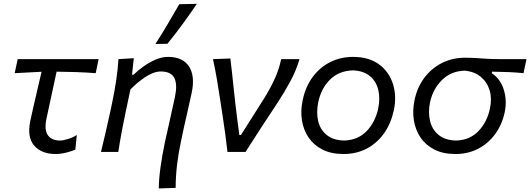

<svg xmlns="http://www.w3.org/2000/svg" viewBox="-20 -812 2834 1026"><path d="M278 11Q201.5 11 162.5 -34.2Q123.5 -79.5 142 -166.5Q157.5 -239 173 -303.5Q188.5 -368 202 -428.5L58.5 -421L74.5 -496H507L491.5 -421Q439.5 -425 386.5 -426.8Q333.5 -428.5 282.5 -429Q269 -366.5 255.5 -304Q242 -241.5 228.5 -179Q215.5 -118 235.8 -89.5Q256 -61 301 -61Q317 -61 343 -69Q369 -77 390.5 -90.5L382.5 -12.5Q368 -5.5 336.8 2.8Q305.5 11 278 11Z M828.5 195Q829 143.5 838 79.5Q847 15.5 861 -51Q874 -111 888 -172Q902 -233 914.5 -292.5Q929 -359 912 -394.5Q895 -430 839 -430Q802 -430 757.5 -400.8Q713 -371.5 677 -334L652 -216Q639.5 -156.5 630 -105.8Q620.5 -55 612 0H519.5Q533 -55.5 545 -106.8Q557 -158 570 -219L580.5 -269Q592 -323.5 600.8 -381.2Q609.5 -439 613 -496L695 -501L685.5 -413H694Q715.5 -434.5 746.2 -456.5Q777 -478.5 811 -493.2Q845 -508 877.5 -508Q957.5 -508 990.5 -456Q1023.5 -404 1004 -314.5Q993 -262 982.8 -219Q972.5 -176 965 -141L947.5 -58.5Q933.5 6.5 926.2 67.8Q919 129 918.5 192ZM810.5 -577Q844.5 -630 876 -683.2Q907.5 -736.5 938 -789.5L1032 -791.5Q995 -737 955.8 -683.2Q916.5 -629.5 874.5 -578Z M1195.5 0Q1190.5 -46 1184 -94.5Q1177.5 -143 1170.5 -187L1157 -276Q1149 -330.5 1139.5 -386Q1130 -441.5 1118 -496L1211 -499.5Q1219.5 -431 1228.2 -345.5Q1237 -260 1247 -181.5L1259 -90.5H1267.5L1394.5 -291Q1428.5 -347 1450 -395.2Q1471.5 -443.5 1482.5 -496H1580.5Q1563 -435.5 1530 -374.8Q1497 -314 1463.5 -263.5Q1419.5 -197 1376.2 -131Q1333 -65 1292 0Z M1816 11Q1750 11 1703.2 -12.8Q1656.5 -36.5 1629 -77Q1601.5 -117.5 1593.5 -168.8Q1585.5 -220 1597 -274.5Q1612 -348.5 1651 -400.8Q1690 -453 1745.5 -480.5Q1801 -508 1866 -508Q1951.5 -508 2005.8 -467.8Q2060 -427.5 2080.2 -362.2Q2100.5 -297 2084.5 -222.5Q2069.5 -152.5 2032.5 -100Q1995.5 -47.5 1940.2 -18.2Q1885 11 1816 11ZM1819 -61Q1894 -63.5 1940 -112.2Q1986 -161 2001 -232Q2012.5 -288 2001 -333.5Q1989.5 -379 1955.2 -406.5Q1921 -434 1865.5 -436Q1790.5 -433.5 1743 -386Q1695.5 -338.5 1680.5 -265Q1669.5 -211 1680.2 -165.2Q1691 -119.5 1725.5 -91Q1760 -62.5 1819 -61Z M2413.5 11Q2347.5 11 2300.8 -13Q2254 -37 2226.8 -77.8Q2199.5 -118.5 2191.5 -169.8Q2183.5 -221 2195 -276Q2209 -345 2247.5 -396.2Q2286 -447.5 2341.8 -475.5Q2397.5 -503.5 2464.5 -503.5Q2498 -503.5 2524 -501.8Q2550 -500 2581 -498Q2612 -496 2661 -496H2793.5L2777.5 -421Q2738.5 -425 2697 -426.8Q2655.5 -428.5 2609.5 -429L2608 -421Q2655 -389.5 2672.5 -331.5Q2690 -273.5 2677 -212Q2662.5 -145.5 2625.8 -95.2Q2589 -45 2534.8 -17Q2480.5 11 2413.5 11ZM2416.5 -61Q2490.5 -63 2536.8 -111.5Q2583 -160 2598 -231.5Q2609.5 -283.5 2596.8 -327.8Q2584 -372 2550 -400.8Q2516 -429.5 2462.5 -434.5Q2389.5 -432 2341.2 -383.8Q2293 -335.5 2278 -265.5Q2267 -212 2278 -166Q2289 -120 2323.5 -91.2Q2358 -62.5 2416.5 -61Z"/></svg>

Font: Commissioner Flair
Style: Italic
Weight: 400
Italic angle: -12°
Designer: Kostas Bartsokas
Foundry: Kostas Bartsokas
Version: Version 1.000; ttfautohint (v1.8.3)